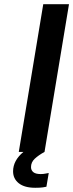

<svg xmlns="http://www.w3.org/2000/svg" viewBox="-20 -720 347 910"><path d="M173 105Q186 105 197 102.5Q208 100 211 100L200 165Q196 166 183.5 168Q171 170 147 170Q96 170 69 148.5Q42 127 42 92Q42 41 91 0H69L185 -700H307L191 0Q162 16 144.5 32.5Q127 49 127 72Q127 87 138 96Q149 105 173 105Z"/></svg>

Font: Be Vietnam SemiBold
Style: Italic
Weight: 600
Italic angle: -9.556°
Designer: Gabriel Lam
Foundry: TypeRant
Version: Version 3.000